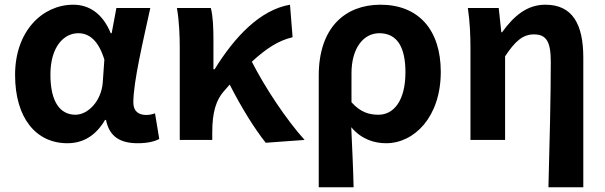

<svg xmlns="http://www.w3.org/2000/svg" viewBox="-20 -594 2569 815"><path d="M266 14C334 14 387 -19 426 -85H430C444 -14 490 14 565 14C607 14 637 6 656 -4L638 -113C625 -108 612 -106 601 -106C569 -106 546 -121 546 -159C546 -248 589 -426 618 -560H474L454 -453H450C415 -539 356 -574 291 -574C161 -574 44 -463 44 -276C44 -93 133 14 266 14ZM300 -107C235 -107 194 -162 194 -277C194 -398 253 -453 312 -453C359 -453 398 -422 423 -341L416 -242C410 -168 356 -107 300 -107Z M743 0H881V-32C881 -114 895 -169 935 -212C942 -220 949 -228 955 -235C1006 -135 1061 -47 1108 12L1273 0C1196 -85 1105 -222 1049 -332C1112 -390 1163 -422 1222 -436L1211 -574C1083 -552 975 -436 891 -300H886V-423C886 -475 884 -525 875 -560H731C741 -503 743 -437 743 -393Z M1333 201H1481C1479 114 1475 37 1471 -54C1514 -3 1568 14 1619 14C1738 14 1851 -97 1851 -289C1851 -468 1756 -574 1595 -574C1447 -574 1333 -479 1333 -273ZM1587 -107C1549 -107 1511 -116 1472 -160V-283C1472 -390 1523 -453 1590 -453C1666 -453 1701 -394 1701 -287C1701 -165 1650 -107 1587 -107Z M2308 201H2456V-349C2456 -490 2411 -574 2295 -574C2217 -574 2162 -527 2111 -457H2108L2097 -560H1966C1975 -499 1977 -437 1977 -393V0H2124V-355C2167 -420 2200 -448 2246 -448C2299 -448 2318 -418 2318 -331C2318 -193 2313 24 2308 201Z"/></svg>

Font: Source Han Sans JP
Style: Bold
Weight: 700
Designer: Ryoko NISHIZUKA 西塚涼子 (kana, bopomofo & ideographs); Paul D. Hunt (Latin, Greek & Cyrillic); Sandoll Communications 산돌커뮤니
Foundry: Adobe
Version: Version 2.002;hotconv 1.0.116;makeotfexe 2.5.65601